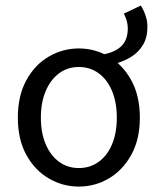

<svg xmlns="http://www.w3.org/2000/svg" viewBox="-20 -677 582 709"><path d="M409.9 -443.1 361.6 -476.2Q405.3 -484.2 428.6 -507.2Q451.9 -530.2 451.9 -572.4Q451.9 -586.6 447.9 -600.7Q443.8 -614.7 437.2 -626.6L500 -656.6Q510.1 -641 517.2 -620.4Q524.4 -599.9 524.4 -578.1Q524.4 -538.7 508.1 -511.5Q491.8 -484.3 465.6 -467.9Q439.5 -451.5 409.9 -443.1ZM271.2 12Q211.6 12 160.1 -18.1Q108.7 -48.1 77.3 -105Q45.9 -161.9 45.9 -242.4Q45.9 -323.5 77.3 -380.8Q108.7 -438 160.1 -468Q211.6 -498.1 271.2 -498.1Q330.7 -498.1 381.9 -468Q433 -438 464.7 -380.8Q496.4 -323.5 496.4 -242.4Q496.4 -161.9 464.7 -105Q433 -48.1 381.9 -18.1Q330.7 12 271.2 12ZM271.2 -56.5Q313 -56.5 344.8 -79.7Q376.6 -102.9 394 -144.8Q411.4 -186.7 411.4 -242.4Q411.4 -298.1 394 -340.3Q376.6 -382.6 344.8 -406.1Q313 -429.6 271.2 -429.6Q229.4 -429.6 197.9 -406.1Q166.4 -382.6 148.6 -340.3Q130.9 -298.1 130.9 -242.4Q130.9 -186.7 148.6 -144.8Q166.4 -102.9 197.9 -79.7Q229.4 -56.5 271.2 -56.5Z"/></svg>

Font: SourceSans3VF
Style: Regular
Weight: 200
Designer: Paul D. Hunt
Foundry: Adobe
Version: Version 3.052;hotconv 1.1.0;makeotfexe 2.6.0